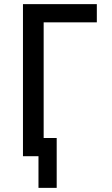

<svg xmlns="http://www.w3.org/2000/svg" viewBox="-20 -755 540 928"><path d="M166 153V0H91V-735H448V-647H191V-88H254V153Z"/></svg>

Font: Iosevka SS18 Semibold
Style: Regular
Weight: 600
Monospace: yes
Designer: Belleve Invis
Foundry: Belleve Invis
Version: Version 25.1.1; ttfautohint (v1.8.4)